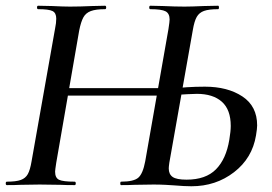

<svg xmlns="http://www.w3.org/2000/svg" viewBox="-28 -645 948 669"><path d="M580 1Q567 0 548 -1Q529 -2 507 -2L441 -1Q423 0 394 0Q391 0 391 -6Q391 -12 394 -12Q438 -12 454 -26Q470 -40 478 -83L559 -544Q563 -570 563 -577Q563 -598 549 -605.5Q535 -613 496 -613Q492 -613 492 -619Q492 -625 496 -625L540 -624Q582 -622 615 -622Q639 -622 683 -624L732 -625Q735 -625 735 -619Q735 -613 732 -613Q700 -613 683 -607Q666 -601 657.5 -586Q649 -571 644 -541L562 -78Q560 -64 560 -58Q560 -38 573.5 -28.5Q587 -19 622 -19Q689 -19 724.5 -55Q760 -91 771 -158Q776 -188 776 -206Q776 -263 745 -290.5Q714 -318 658 -318Q637 -318 564 -313L562 -335Q621 -343 686 -343Q765 -343 816.5 -309Q868 -275 868 -208Q868 -197 864 -173Q851 -94 787.5 -45Q724 4 639 4Q615 4 580 1ZM-4 -12Q28 -12 44.5 -18Q61 -24 69 -38.5Q77 -53 82 -83L164 -546Q168 -565 168 -580Q168 -600 155 -606.5Q142 -613 105 -613Q101 -613 101 -619Q101 -625 105 -625L153 -624Q193 -622 216 -622Q250 -622 294 -624L338 -625Q342 -625 342 -619Q342 -613 338 -613Q306 -613 288.5 -606.5Q271 -600 262.5 -584.5Q254 -569 248 -539L168 -78Q164 -52 164 -47Q164 -25 178 -18.5Q192 -12 232 -12Q236 -12 236 -6Q236 0 232 0Q200 0 183 -1L110 -2L44 -1Q26 0 -4 0Q-8 0 -8 -6Q-8 -12 -4 -12ZM168 -338H558L555 -312H164Z"/></svg>

Font: Cormorant Garamond SemiBold
Style: Italic
Weight: 600
Italic angle: -10°
Designer: Christian Thalmann (Catharsis Fonts)
Foundry: Catharsis Fonts
Version: Version 4.000